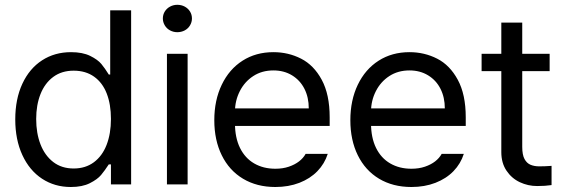

<svg xmlns="http://www.w3.org/2000/svg" viewBox="-20 -749 2294 780"><path d="M42 -263.7Q42 -346.7 70.8 -408.7Q99.6 -470.7 150.9 -503.9Q202.1 -537.1 268.6 -537.1Q315.4 -537.1 346.2 -522Q377 -506.8 391.6 -489.3Q406.2 -471.7 421.9 -446.3H427.7V-707H512.7V0H430.7V-81.1H421.9Q405.3 -55.7 390.6 -38.1Q376 -20.5 345.2 -4.9Q314.5 10.7 267.6 10.7Q202.1 10.7 150.9 -22.9Q99.6 -56.6 70.8 -119.1Q42 -181.6 42 -263.7ZM430.7 -265.6Q430.7 -325.2 413.6 -369.1Q396.5 -413.1 362.3 -437.5Q328.1 -461.9 279.3 -461.9Q230.5 -461.9 196.3 -436.5Q162.1 -411.1 144.5 -366.7Q127 -322.3 127 -265.6Q127 -208 144.5 -162.6Q162.1 -117.2 196.3 -90.8Q230.5 -64.5 279.3 -64.5Q327.1 -64.5 361.3 -89.8Q395.5 -115.2 413.1 -160.6Q430.7 -206.1 430.7 -265.6Z M658.2 -530.3H742.2V0H658.2ZM641.6 -673.8Q641.6 -689.5 649.4 -702.1Q657.2 -714.8 670.9 -722.2Q684.6 -729.5 700.2 -729.5Q716.8 -729.5 730.5 -722.2Q744.1 -714.8 752 -702.1Q759.8 -689.5 759.8 -673.8Q759.8 -659.2 752 -646Q744.1 -632.8 730.5 -625.5Q716.8 -618.2 700.2 -618.2Q684.6 -618.2 670.9 -625.5Q657.2 -632.8 649.4 -646Q641.6 -659.2 641.6 -673.8Z M850.6 -260.7Q850.6 -341.8 880.9 -404.8Q911.1 -467.8 965.3 -502.4Q1019.5 -537.1 1090.8 -537.1Q1151.4 -537.1 1203.1 -510.7Q1254.9 -484.4 1287.1 -424.8Q1319.3 -365.2 1319.3 -272.5V-237.3H909.2V-308.6H1234.4Q1234.4 -353.5 1216.8 -388.2Q1199.2 -422.9 1166.5 -442.9Q1133.8 -462.9 1090.8 -462.9Q1043.9 -462.9 1008.8 -439.9Q973.6 -417 954.1 -378.4Q934.6 -339.8 934.6 -295.9V-248Q934.6 -189.5 955.1 -147.9Q975.6 -106.4 1012.7 -85Q1049.8 -63.5 1098.6 -63.5Q1128.9 -63.5 1153.3 -71.8Q1177.7 -80.1 1194.8 -93.3Q1211.9 -106.4 1221.7 -124H1311.5Q1298.8 -84 1269.5 -53.7Q1240.2 -23.4 1196.3 -6.3Q1152.3 10.7 1098.6 10.7Q1023.4 10.7 967.3 -22.9Q911.1 -56.6 880.9 -118.2Q850.6 -179.7 850.6 -260.7Z M1403.3 -260.7Q1403.3 -341.8 1433.6 -404.8Q1463.9 -467.8 1518.1 -502.4Q1572.3 -537.1 1643.6 -537.1Q1704.1 -537.1 1755.9 -510.7Q1807.6 -484.4 1839.8 -424.8Q1872.1 -365.2 1872.1 -272.5V-237.3H1461.9V-308.6H1787.1Q1787.1 -353.5 1769.5 -388.2Q1752 -422.9 1719.2 -442.9Q1686.5 -462.9 1643.6 -462.9Q1596.7 -462.9 1561.5 -439.9Q1526.4 -417 1506.8 -378.4Q1487.3 -339.8 1487.3 -295.9V-248Q1487.3 -189.5 1507.8 -147.9Q1528.3 -106.4 1565.4 -85Q1602.5 -63.5 1651.4 -63.5Q1681.6 -63.5 1706.1 -71.8Q1730.5 -80.1 1747.6 -93.3Q1764.6 -106.4 1774.4 -124H1864.3Q1851.6 -84 1822.3 -53.7Q1793 -23.4 1749 -6.3Q1705.1 10.7 1651.4 10.7Q1576.2 10.7 1520 -22.9Q1463.9 -56.6 1433.6 -118.2Q1403.3 -179.7 1403.3 -260.7Z M2212.9 -460H1936.5V-530.3H2212.9ZM2101.6 -657.2V-152.3Q2101.6 -120.1 2110.8 -103Q2120.1 -85.9 2135.3 -79.6Q2150.4 -73.2 2170.9 -73.2Q2195.3 -73.2 2220.7 -75.2V2.9Q2195.3 6.8 2162.1 6.8Q2125 6.8 2091.8 -8.8Q2058.6 -24.4 2037.6 -55.7Q2016.6 -86.9 2016.6 -130.9V-657.2Z"/></svg>

Font: WEMIX Pretendard Variable
Style: Regular
Weight: 400
Designer: Base glyphs from Inter by Rasmus Andersson; Hangeul glyphs from Noto Sans CJK(Source Han Sans) by Jang Soo-young and Kan
Foundry: Kil Hyung-jin
Version: Version 1.000;Glyphs 3.2 (3208)